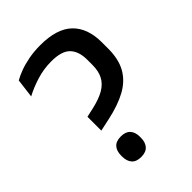

<svg xmlns="http://www.w3.org/2000/svg" viewBox="-196 -741 843 843"><g transform="rotate(-45 225.5 -319.5)"><path d="M134.5 -195.5V-281.5L177 -291Q225.5 -302 254.8 -319.2Q284 -336.5 297.5 -362.8Q311 -389 311 -427V-459.5Q311 -511 284.8 -538.5Q258.5 -566 194.5 -566Q146.5 -566 102.5 -552.2Q58.5 -538.5 23 -519.5L34 -607.5Q52 -618 78 -627.8Q104 -637.5 137.5 -644Q171 -650.5 210 -650.5Q313 -650.5 361.8 -603.2Q410.5 -556 410.5 -468V-428.5Q410.5 -363 386 -319.8Q361.5 -276.5 313.2 -250Q265 -223.5 192.5 -208ZM177 10.5Q147 10.5 132.8 -5.8Q118.5 -22 118.5 -51V-56Q118.5 -85 132.8 -101Q147 -117 177 -117Q206.5 -117 221 -101Q235.5 -85 235.5 -56V-51Q235.5 -22 221 -5.8Q206.5 10.5 177 10.5Z"/></g></svg>

Font: Anek Odia Medium Medium
Style: Regular
Weight: 500
Version: Version 1.003